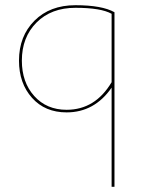

<svg xmlns="http://www.w3.org/2000/svg" viewBox="-20 -429 555 738"><path d="M270 -409Q372 -409 420 -382V289H409V-92Q343 3 236 3Q153 3 103 -53Q53 -109 53 -196Q53 -290 112.5 -349.5Q172 -409 270 -409ZM236 -7Q346 -7 409 -113V-376Q368 -399 270 -399Q177 -399 120.5 -342.5Q64 -286 64 -196Q64 -113 111.5 -60Q159 -7 236 -7Z"/></svg>

Font: EauTest Hairline
Style: Regular
Weight: 250
Designer: Christian Thalmann (Catharsis Fonts)
Version: Version 0.001;PS 000.001;hotconv 1.0.88;makeotf.lib2.5.64775